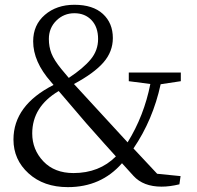

<svg xmlns="http://www.w3.org/2000/svg" viewBox="-20 -766 819 800"><path d="M286.1 -44.9Q393.6 -44.9 462.9 -114.3Q429.7 -150.4 339.8 -252Q286.1 -315.4 224.6 -386.7Q114.3 -321.3 114.3 -210Q114.3 -142.6 160.6 -93.8Q207 -44.9 286.1 -44.9ZM183.6 -603.5Q183.6 -571.3 194.3 -543.5Q205.1 -515.6 236.3 -477.5Q247.1 -464.8 266.6 -441.4Q327.1 -481.4 357.9 -518.6Q388.7 -555.7 388.7 -603.5Q388.7 -653.3 361.3 -682.1Q334 -710.9 290 -710.9Q246.1 -710.9 214.8 -680.2Q183.6 -649.4 183.6 -603.5ZM733.4 -427.7 649.4 -415Q617.2 -266.6 536.1 -147.5L634.8 -42L732.4 -32.2L727.5 2Q687.5 11.7 653.3 11.7Q577.1 11.7 536.1 -33.2L488.3 -85.9Q401.4 13.7 262.7 13.7Q162.1 13.7 99.1 -43.5Q36.1 -100.6 36.1 -184.6Q36.1 -327.1 203.1 -412.1L192.4 -424.8Q118.2 -508.8 118.2 -593.8Q118.2 -662.1 167 -704.1Q215.8 -746.1 290 -746.1Q367.2 -746.1 408.7 -708Q450.2 -669.9 450.2 -607.4Q450.2 -550.8 411.1 -505.9Q372.1 -460.9 288.1 -416Q316.4 -384.8 511.7 -172.9Q580.1 -283.2 606.4 -416L516.6 -427.7V-463.9H733.4Z"/></svg>

Font: Bpmf Zihi Serif Regular
Style: Regular
Weight: 400
Foundry: But Ko
Version: Version 1.320